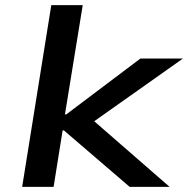

<svg xmlns="http://www.w3.org/2000/svg" viewBox="-20 -725 730 745"><path d="M66 0 179 -705H301L232 -281H237L525 -498H690L325 -240L321 -276L638 0H483L228 -219H223L188 0Z"/></svg>

Font: Nunito Sans 7pt Expanded SemiBold
Style: Italic
Weight: 600
Width: 7
Italic angle: -9°
Designer: Vernon Adams
Foundry: Vernon Adams
Version: Version 3.101;gftools[0.9.27]